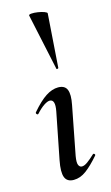

<svg xmlns="http://www.w3.org/2000/svg" viewBox="-116 -777 480 830"><g transform="rotate(-15 123.5 -362.0)"><path d="M107 9Q77 9 68 -14.5Q59 -38 69 -89L110 -297Q120 -349 94 -349Q84 -349 68 -338.5Q52 -328 33 -307Q29 -303 25 -307.5Q21 -312 24 -316Q60 -358 88.5 -376.5Q117 -395 144 -395Q174 -395 183 -373Q192 -351 183 -306L141 -89Q136 -60 141 -49Q146 -38 156 -38Q167 -38 181.5 -48.5Q196 -59 214 -76Q218 -80 222 -76Q226 -72 222 -68Q190 -31 163 -11Q136 9 107 9ZM158 -475 104 -727Q103 -732 115 -733Q127 -734 143.5 -731.5Q160 -729 172 -724.5Q184 -720 184 -716L167 -476Q167 -474 162.5 -473Q158 -472 158 -475Z"/></g></svg>

Font: Cormorant SemiBold
Style: Italic
Weight: 600
Italic angle: -10°
Designer: Christian Thalmann (Catharsis Fonts)
Foundry: Catharsis Fonts
Version: Version 4.000